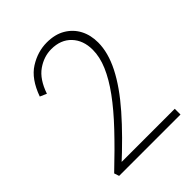

<svg xmlns="http://www.w3.org/2000/svg" viewBox="-191 -770 876 876"><g transform="rotate(-45 247.5 -332.0)"><path d="M56 -24Q136 -100 198 -165.5Q260 -231 301.5 -288Q343 -345 364.5 -395.5Q386 -446 386 -492Q386 -553 350.5 -590.5Q315 -628 254 -628Q206 -628 163 -598Q120 -568 96 -498L64 -512Q94 -596 148 -630Q202 -664 261 -664Q314 -664 351 -642Q388 -620 407.5 -583Q427 -546 427 -498Q427 -433 389.5 -359Q352 -285 278.5 -201Q205 -117 98 -19L102 -37H460V0H64Z"/></g></svg>

Font: Ysabeau Infant ExtraLight
Style: Regular
Weight: 250
Designer: Christian Thalmann (Catharsis Fonts)
Version: Version 2.001;gftools[0.9.30]; featfreeze: ss01,ss02,lnum